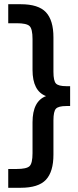

<svg xmlns="http://www.w3.org/2000/svg" viewBox="-20 -735 369 909"><path d="M19 154V65H59Q106 65 120 51.5Q134 38 134 -10V-156Q134 -256 198 -280Q134 -304 134 -404V-550Q134 -598 120 -611.5Q106 -625 59 -625H19V-715H78Q162 -715 197.5 -677Q233 -639 233 -558V-395Q233 -352 245 -339.5Q257 -327 294 -327H312V-233H294Q257 -233 245 -220.5Q233 -208 233 -165V-3Q233 78 197.5 116Q162 154 78 154Z"/></svg>

Font: TASA Orbiter Display Medium
Style: Regular
Weight: 500
Designer: Weizhong Zhang
Version: Version 1.000;Glyphs 3.1.2 (3151)